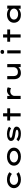

<svg xmlns="http://www.w3.org/2000/svg" viewBox="3334 -4166 842 7550"><g transform="rotate(-90 3755.0 -391.0)"><path d="M464 10Q368 10 292.5 -26Q217 -62 173.5 -124Q130 -186 130 -264Q130 -343 173.5 -404.5Q217 -466 292 -502Q367 -538 460 -538Q553 -538 631.5 -512.5Q710 -487 759 -440L690 -344Q664 -368 626.5 -387Q589 -406 547.5 -417.5Q506 -429 465 -429Q403 -429 356.5 -407.5Q310 -386 284.5 -349Q259 -312 259 -264Q259 -216 286 -179Q313 -142 360 -120.5Q407 -99 465 -99Q518 -99 559.5 -109.5Q601 -120 633.5 -135.5Q666 -151 692 -165L759 -72Q702 -39 629.5 -14.5Q557 10 464 10Z M1371 10Q1267 10 1186.5 -25Q1106 -60 1061 -122.5Q1016 -185 1016 -264Q1016 -344 1061 -406Q1106 -468 1186.5 -503Q1267 -538 1371 -538Q1475 -538 1554.5 -503Q1634 -468 1679 -406Q1724 -344 1724 -264Q1724 -185 1679 -122.5Q1634 -60 1554.5 -25Q1475 10 1371 10ZM1371 -99Q1435 -99 1487 -120.5Q1539 -142 1570 -179Q1601 -216 1599 -264Q1601 -313 1570 -350Q1539 -387 1487 -408Q1435 -429 1371 -429Q1307 -429 1254.5 -408Q1202 -387 1171.5 -350Q1141 -313 1141 -264Q1141 -216 1171.5 -179Q1202 -142 1254.5 -120.5Q1307 -99 1371 -99Z M2281 10Q2185 10 2105.5 -13.5Q2026 -37 1974 -91L2054 -165Q2093 -129 2149.5 -108Q2206 -87 2276 -87Q2300 -87 2326 -89.5Q2352 -92 2375.5 -98.5Q2399 -105 2413 -116.5Q2427 -128 2427 -146Q2427 -175 2378 -188Q2350 -196 2316.5 -202Q2283 -208 2248 -212Q2184 -223 2132.5 -235Q2081 -247 2046 -270Q2019 -288 2003.5 -315.5Q1988 -343 1988 -381Q1988 -418 2009.5 -447Q2031 -476 2068.5 -496.5Q2106 -517 2156 -527.5Q2206 -538 2263 -538Q2312 -538 2364.5 -529.5Q2417 -521 2465.5 -503Q2514 -485 2548 -455L2485 -374Q2457 -393 2419 -408.5Q2381 -424 2339 -433.5Q2297 -443 2256 -443Q2233 -443 2207.5 -440.5Q2182 -438 2159.5 -432Q2137 -426 2123 -415Q2109 -404 2109 -387Q2109 -377 2116 -368.5Q2123 -360 2134 -353Q2157 -339 2196.5 -331Q2236 -323 2283 -315Q2348 -306 2402.5 -292Q2457 -278 2493 -256Q2521 -239 2536 -216.5Q2551 -194 2551 -163Q2551 -107 2515.5 -69Q2480 -31 2419 -10.5Q2358 10 2281 10Z M2953 0V-691H3076V0ZM2789 -413V-527H3271V-413Z M3637 0V-527H3758L3760 -333L3723 -337Q3740 -393 3777 -438.5Q3814 -484 3864 -511Q3914 -538 3968 -538Q4005 -538 4040 -530Q4075 -522 4097 -508L4064 -379Q4042 -393 4008 -401Q3974 -409 3944 -409Q3901 -409 3867 -395Q3833 -381 3809.5 -358Q3786 -335 3773.5 -307.5Q3761 -280 3761 -251V0Z M4650 10Q4580 10 4527 -22Q4474 -54 4444.5 -115.5Q4415 -177 4415 -262V-527H4538V-298Q4538 -234 4554.5 -192Q4571 -150 4607 -129Q4643 -108 4699 -108Q4737 -108 4771.5 -119.5Q4806 -131 4832 -154Q4858 -177 4873 -209Q4888 -241 4888 -281V-527H5011V0H4892L4889 -110L4911 -122Q4898 -91 4863.5 -60.5Q4829 -30 4775 -10Q4721 10 4650 10Z M5429 0V-527H5552V0ZM5489 -649Q5452 -649 5431.5 -667.5Q5411 -686 5411 -720Q5411 -752 5432 -772Q5453 -792 5489 -792Q5527 -792 5547.5 -773.5Q5568 -755 5568 -720Q5568 -689 5547 -669Q5526 -649 5489 -649Z M6054 0V-691H6177V0ZM5890 -413V-527H6372V-413Z M6946 10Q6851 10 6781 -25Q6711 -60 6673 -122Q6635 -184 6635 -264Q6635 -344 6675 -406Q6715 -468 6786.5 -503Q6858 -538 6951 -538Q7008 -538 7057 -525Q7106 -512 7142.5 -490.5Q7179 -469 7200 -445Q7221 -421 7222 -398L7188 -395V-527H7311V0H7187V-146L7212 -136Q7211 -113 7189 -87.5Q7167 -62 7130.5 -40Q7094 -18 7046.5 -4Q6999 10 6946 10ZM6976 -99Q7040 -99 7089 -120.5Q7138 -142 7165 -179.5Q7192 -217 7192 -264Q7192 -311 7165 -348Q7138 -385 7089 -406.5Q7040 -428 6976 -428Q6912 -428 6863 -406.5Q6814 -385 6787 -348Q6760 -311 6760 -264Q6760 -217 6787 -179.5Q6814 -142 6863 -120.5Q6912 -99 6976 -99Z"/></g></svg>

Font: Lexend Zetta Medium
Style: Regular
Weight: 500
Designer: Bonnie Shaver-Troup, Thomas Jockin
Foundry: Lexend
Version: Version 1.007